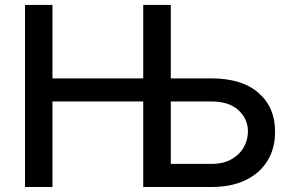

<svg xmlns="http://www.w3.org/2000/svg" viewBox="-20 -747 1166 767"><path d="M79.9 0V-727.3H189.6V-433.9H552.2V-727.3H662.3V-433.9H824.6Q946 -433.9 1012.6 -376.1Q1079.2 -318.2 1078.8 -220.5Q1079.2 -155.5 1049.2 -105.8Q1019.2 -56.1 962.4 -28.1Q905.5 0 824.6 0H552.2V-341.6H189.6V0ZM662.3 -341.6V-92.3H824.6Q871.8 -92.3 904.3 -110.6Q936.8 -128.9 953.7 -158.6Q970.5 -188.2 970.5 -221.9Q970.5 -271.3 932.9 -306.5Q895.2 -341.6 824.6 -341.6Z"/></svg>

Font: Inter Zeller Medium
Style: Regular
Weight: 500
Designer: Rasmus Andersson; Joe Bland
Foundry: zeller
Version: Version 3.015;git-dec3a8cb1